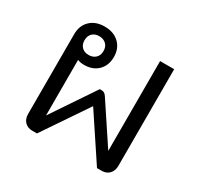

<svg xmlns="http://www.w3.org/2000/svg" viewBox="-126 -705 872 850"><g transform="rotate(30 310.5 -280.0)"><path d="M541 -550V-56Q541 -31 526.5 -15.5Q512 0 488 0H464L312 -229L157 0H133Q109 0 94.5 -15Q80 -30 80 -55V-463Q80 -507 107.5 -533.5Q135 -560 181 -560Q227 -560 255 -533.5Q283 -507 283 -463Q283 -420 256.5 -393.5Q230 -367 186 -367Q165 -367 152 -373V-89L300 -309H310Q325 -309 335 -293L469 -91V-550ZM133 -463Q133 -441 146 -428Q159 -415 181 -415Q203 -415 216.5 -428Q230 -441 230 -463Q230 -485 216.5 -498Q203 -511 181 -511Q159 -511 146 -498Q133 -485 133 -463Z"/></g></svg>

Font: Stavian Regular
Style: Regular
Weight: 400
Version: Version 1.000; ttfautohint (v1.6)